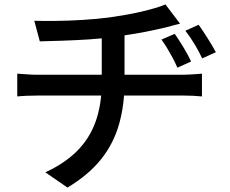

<svg xmlns="http://www.w3.org/2000/svg" viewBox="-20 -787 1040 868"><path d="M770 -634Q788 -608 808.5 -574.5Q829 -541 844 -509L782 -481Q771 -506 760 -526.5Q749 -547 737 -567Q725 -587 710 -608ZM878 -675Q896 -650 917.5 -616Q939 -582 956 -551L894 -523Q882 -548 870.5 -568.5Q859 -589 846.5 -608Q834 -627 818 -648ZM135 -693Q173 -692 231.5 -692.5Q290 -693 354.5 -697Q419 -701 473 -708Q509 -713 546 -719.5Q583 -726 617.5 -734Q652 -742 681 -750.5Q710 -759 728 -767L794 -680Q773 -675 757 -670.5Q741 -666 729 -663Q699 -656 661.5 -648Q624 -640 583.5 -633.5Q543 -627 503 -621Q447 -613 384 -609Q321 -605 262.5 -603Q204 -601 160 -600ZM185 -8Q272 -48 328.5 -104.5Q385 -161 412.5 -238Q440 -315 440 -414Q440 -414 440 -440Q440 -466 440 -514.5Q440 -563 440 -632L543 -645Q543 -620 543 -590Q543 -560 543 -529Q543 -498 543 -472.5Q543 -447 543 -431.5Q543 -416 543 -416Q543 -312 518 -224.5Q493 -137 436.5 -66.5Q380 4 285 61ZM58 -454Q77 -453 101 -451Q125 -449 148 -449Q161 -449 200 -449Q239 -449 295 -449Q351 -449 414.5 -449Q478 -449 542 -449Q606 -449 661.5 -449Q717 -449 756 -449Q795 -449 809 -449Q820 -449 835.5 -450Q851 -451 867 -452Q883 -453 893 -454V-351Q875 -353 853 -354Q831 -355 811 -355Q798 -355 759 -355Q720 -355 664 -355Q608 -355 544 -355Q480 -355 416 -355Q352 -355 296 -355Q240 -355 201 -355Q162 -355 149 -355Q126 -355 101.5 -354Q77 -353 58 -351Z"/></svg>

Font: Noto Sans SC Medium
Style: Regular
Weight: 500
Designer: Ryoko NISHIZUKA  (kana, bopomofo & ideographs); Paul D. Hunt (Latin, Greek & Cyrillic); Sandoll Communications , Soo-you
Foundry: Adobe
Version: Version 2.004-H2;hotconv 1.0.118;makeotfexe 2.5.65603